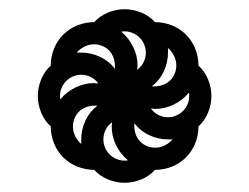

<svg xmlns="http://www.w3.org/2000/svg" viewBox="-20 -548 540 416"><path d="M250 -200Q252 -200 253.5 -200Q255 -200 257 -201Q241 -214 231.5 -233.5Q222 -253 222 -274Q222 -276 222.5 -278.5Q223 -281 223 -283Q214 -277 209 -267Q204 -257 204 -246Q204 -237 207.5 -228.5Q211 -220 217.5 -213.5Q224 -207 232.5 -203.5Q241 -200 250 -200ZM229 -399V-406Q229 -415 225.5 -424Q222 -433 216 -439Q210 -445 201.5 -448.5Q193 -452 184 -452Q173 -452 163 -447Q153 -442 146 -434H156Q177 -434 196.5 -425Q216 -416 229 -399ZM277 -397Q286 -403 291 -413Q296 -423 296 -434Q296 -443 292.5 -451.5Q289 -460 282.5 -466.5Q276 -473 267.5 -476.5Q259 -480 250 -480Q248 -480 246.5 -480Q245 -480 243 -479Q259 -466 268.5 -446.5Q278 -427 278 -406Q278 -404 277.5 -401.5Q277 -399 277 -397ZM344 -294Q353 -294 361.5 -297.5Q370 -301 376.5 -307.5Q383 -314 386.5 -322.5Q390 -331 390 -340Q390 -342 390 -343.5Q390 -345 389 -347Q376 -331 356.5 -321.5Q337 -312 316 -312Q314 -312 311.5 -312.5Q309 -313 307 -313Q313 -304 323 -299Q333 -294 344 -294ZM111 -333Q124 -349 143.5 -358.5Q163 -368 184 -368Q186 -368 188.5 -367.5Q191 -367 193 -367Q187 -376 177 -381Q167 -386 156 -386Q147 -386 138.5 -382.5Q130 -379 123.5 -372.5Q117 -366 113.5 -357.5Q110 -349 110 -340Q110 -338 110 -336.5Q110 -335 111 -333ZM156 -236V-246Q156 -267 165 -286.5Q174 -306 191 -319H184Q175 -319 166 -315.5Q157 -312 151 -306Q145 -300 141.5 -291.5Q138 -283 138 -274Q138 -263 143 -253Q148 -243 156 -236ZM316 -228Q327 -228 337 -233Q347 -238 354 -246H344Q323 -246 303.5 -255Q284 -264 271 -281V-274Q271 -265 274.5 -256Q278 -247 284 -241Q290 -235 298.5 -231.5Q307 -228 316 -228ZM316 -361Q325 -361 334 -364.5Q343 -368 349 -374Q355 -380 358.5 -388.5Q362 -397 362 -406Q362 -417 357 -427Q352 -437 344 -444V-434Q344 -413 335 -393.5Q326 -374 309 -361ZM250 -152Q232 -152 214.5 -159Q197 -166 184 -180Q165 -180 147.5 -187Q130 -194 117 -207Q104 -220 97 -237.5Q90 -255 90 -274Q76 -287 69 -304.5Q62 -322 62 -340Q62 -358 69 -375.5Q76 -393 90 -406Q90 -425 97 -442.5Q104 -460 117 -473Q130 -486 147.5 -493Q165 -500 184 -500Q197 -514 214.5 -521Q232 -528 250 -528Q268 -528 285.5 -521Q303 -514 316 -500Q335 -500 352.5 -493Q370 -486 383 -473Q396 -460 403 -442.5Q410 -425 410 -406Q424 -393 431 -375.5Q438 -358 438 -340Q438 -322 431 -304.5Q424 -287 410 -274Q410 -255 403 -237.5Q396 -220 383 -207Q370 -194 352.5 -187Q335 -180 316 -180Q303 -166 285.5 -159Q268 -152 250 -152Z"/></svg>

Font: Iosevka Medium
Style: Regular
Weight: 500
Monospace: yes
Designer: Belleve Invis
Foundry: Belleve Invis
Version: Version 32.5.0; ttfautohint (v1.8.4)